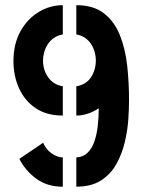

<svg xmlns="http://www.w3.org/2000/svg" viewBox="-20 -720 550 741"><path d="M274.5 0.4V-112.3Q300.9 -113.9 318.2 -130.7Q335.5 -147.6 344.5 -174.6Q353.6 -201.6 357.4 -234.7Q361.1 -267.8 361.1 -302Q355.3 -298.2 346.6 -293.4Q337.9 -288.5 326.9 -284.2Q315.9 -280 303.1 -277Q290.3 -274 274.5 -274V-386.9Q312.4 -393.4 331.2 -421.8Q349.9 -450.1 349.9 -487.6Q349.9 -503.3 345.4 -519.3Q340.9 -535.4 331.7 -549.7Q322.5 -564.1 308.1 -574Q293.6 -583.9 274.5 -587.1V-700Q340.5 -700 380.7 -668.9Q420.9 -637.8 442.2 -585.3Q463.5 -532.9 470.8 -467.6Q478 -402.3 478 -332.9Q478 -300.9 475.1 -257.7Q472.1 -214.5 461.1 -169.3Q450.1 -124.1 428.3 -85.4Q406.4 -46.8 369 -23.1Q331.6 0.6 274.5 0.4ZM222.4 0.6Q162 0.6 120 -30.4Q77.9 -61.3 54.6 -106.9L146.7 -169.2Q157 -143.8 178.8 -128.4Q200.5 -113.1 222.4 -112.3ZM222.4 -274Q160 -274 117.7 -302.5Q75.3 -331.1 53.6 -379Q31.9 -426.9 31.9 -484.2Q31.9 -549.6 58.3 -598Q84.7 -646.4 128.5 -673.2Q172.4 -700 222.4 -700V-587.1Q203.1 -583.7 188.5 -573.8Q173.9 -563.9 164.5 -549.4Q155.1 -535 150.6 -518.7Q146 -502.5 146 -486.6Q146 -449.7 165.9 -421.6Q185.7 -393.4 222.4 -386.9Z"/></svg>

Font: Stick No Bills ExtraLight
Style: Regular
Weight: 200
Designer: Kosala Senevirathne, Siva Puranthara, Lasantha Premarathna, Tharique Azeez
Foundry: mooniak
Version: Version 2.000